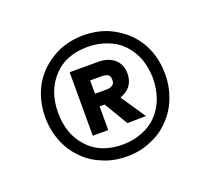

<svg xmlns="http://www.w3.org/2000/svg" viewBox="-80 -806 669 610"><g transform="rotate(-20 254.5 -501.5)"><path d="M254.9 -667Q179.7 -667 138.2 -621.1Q95.2 -575.2 95.2 -502Q95.2 -428.7 138.2 -382.8Q179.7 -336.9 254.9 -336.9Q289.6 -336.9 320.8 -349.1Q352.1 -361.3 372.1 -382.8Q393.6 -405.8 404.8 -436Q416 -468.8 416 -502Q416 -534.2 404.8 -568.8Q393.1 -598.6 372.1 -621.1Q352.1 -642.6 320.8 -654.8Q289.6 -667 254.9 -667ZM51.8 -502Q51.8 -545.4 66.9 -584Q81.1 -620.1 108.9 -647.9Q134.8 -673.8 172.9 -690.9Q211.4 -706.1 254.9 -706.1Q297.4 -706.1 335.9 -690.9Q374 -673.8 399.9 -647.9Q427.7 -620.1 441.9 -584Q457 -545.4 457 -502Q457 -459.5 441.9 -420.9Q427.2 -383.3 399.9 -356Q373 -327.6 335.9 -313Q300.3 -296.9 254.9 -296.9Q208.5 -296.9 172.9 -313Q135.7 -327.6 108.9 -356Q81.5 -383.3 66.9 -420.9Q51.8 -459.5 51.8 -502ZM173.8 -396V-610.8H270Q304.2 -610.8 325.2 -592.8Q345.2 -574.2 345.2 -543.9Q345.2 -521.5 333 -503.9Q319.8 -487.3 297.9 -480L354 -397L291 -396L243.2 -476.1H226.1V-396ZM226.1 -519H267.1Q278.8 -519 286.1 -524.9Q293 -528.8 293 -542Q293 -555.2 286.1 -559.1Q277.8 -564 267.1 -564H226.1Z"/></g></svg>

Font: PoppinsZ
Style: Regular
Weight: 400
Designer: Ninad Kale (Devanagari), Jonny Pinhorn (Latin)
Foundry: Indian Type Foundry
Version: Version 3.002;FEAKit 1.0